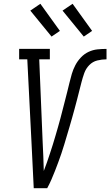

<svg xmlns="http://www.w3.org/2000/svg" viewBox="-20 -993 582 1013"><path d="M158 0 146 -245 124 -680H81V-735H243V-680H187L205 -245Q207 -207 208.5 -168.5Q210 -130 211 -91Q220 -114 228 -137Q236 -160 243.5 -183Q251 -206 258.5 -229.5Q266 -253 272.5 -276Q279 -299 286 -322.5Q293 -346 299 -369.5Q305 -393 311 -416Q317 -439 323 -462.5Q329 -486 335 -509.5Q341 -533 346.5 -556.5Q352 -580 359 -603.5Q366 -627 377.5 -649Q389 -671 407 -690Q425 -709 447.5 -719.5Q470 -730 494 -732.5Q518 -735 542 -735V-680Q518 -680 493.5 -674Q469 -668 451 -649.5Q433 -631 424.5 -607Q416 -583 410 -559.5Q404 -536 398 -512.5Q392 -489 386 -465.5Q380 -442 373.5 -418.5Q367 -395 360.5 -371.5Q354 -348 347 -324.5Q340 -301 333 -277.5Q326 -254 319 -230.5Q312 -207 304 -183.5Q296 -160 287.5 -137Q279 -114 270 -91Q261 -68 251 -45Q241 -22 229 0ZM422 -800 310 -937 363 -973 466 -830ZM252 -800 140 -937 193 -973 296 -830Z"/></svg>

Font: Iosevka Slab Light
Style: Italic
Weight: 300
Italic angle: -9°
Monospace: yes
Designer: Belleve Invis
Foundry: Belleve Invis
Version: Version 11.1.1; ttfautohint (v1.8.3)